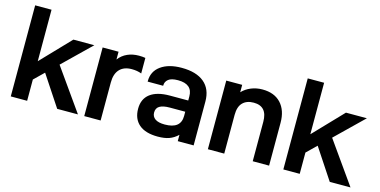

<svg xmlns="http://www.w3.org/2000/svg" viewBox="-70 -1045 2781 1405"><g transform="rotate(15 1321.0 -342.0)"><path d="M252 -232.9 178.2 -161.1V0H54.2V-689.9H178.2V-299.8L389.2 -520H547.9L338.9 -316.9L563 0H405.8Z M610.8 -520H731.4V-460.9Q756.8 -495.6 797.4 -513.7Q835.9 -530.8 883.8 -530.8Q911.6 -530.8 932.6 -526.9V-409.2Q900.4 -421.9 858.4 -421.9Q799.3 -421.9 767.1 -387.7Q734.9 -353.5 734.9 -288.1V0H610.8Z M1439.5 -332V0H1319.3V-47.9Q1289.1 -19 1253.4 -6.3Q1218.8 5.9 1168.5 5.9Q1074.7 5.9 1025.9 -36.1Q977.5 -78.1 977.5 -154.8Q977.5 -229 1028.8 -268.1Q1080.6 -307.1 1177.2 -307.1H1316.4V-337.9Q1316.4 -431.2 1206.5 -431.2Q1156.2 -431.2 1133.8 -413.1Q1111.3 -395 1111.3 -367.2V-363.8H993.7V-367.2Q993.7 -441.4 1051.8 -483.4Q1110.4 -525.9 1209.5 -525.9Q1320.3 -525.9 1379.9 -476.1Q1439.5 -426.3 1439.5 -332ZM1316.4 -189.9V-222.2H1200.2Q1147.9 -222.2 1122.6 -206.5Q1097.7 -191.4 1097.7 -158.2Q1097.7 -127 1122.1 -109.9Q1146.5 -92.8 1195.3 -92.8Q1316.4 -92.8 1316.4 -189.9Z M1547.4 -520H1668V-463.9Q1695.3 -493.2 1735.8 -509.8Q1775.4 -525.9 1821.3 -525.9Q1911.1 -525.9 1960.9 -472.7Q2011.2 -418.5 2011.2 -324.2V0H1887.2V-298.8Q1887.2 -416 1784.2 -416Q1731 -416 1701.2 -385.7Q1671.4 -355.5 1671.4 -293.9V0H1547.4Z M2316.9 -232.9 2243.2 -161.1V0H2119.1V-689.9H2243.2V-299.8L2454.1 -520H2612.8L2403.8 -316.9L2627.9 0H2470.7Z"/></g></svg>

Font: D-DIN Exp
Style: DINExp-Bold
Weight: 700
Width: 7
Designer: Charles Nix
Foundry: Datto Inc.
Version: Version 1.00